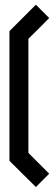

<svg xmlns="http://www.w3.org/2000/svg" viewBox="-20 -710 226 802"><path d="M129.9 71.3Q93.8 35.2 19.5 -38.1V-580.1L129.9 -690.4L185.5 -634.8Q157.2 -605.5 98.6 -547.9V-71.3L185.5 15.6Z"/></svg>

Font: mr_KirucoupageG
Style: Regular
Weight: 400
Designer: Jan Henkel
Version: Version 1.00 May 25, 2020, initial release